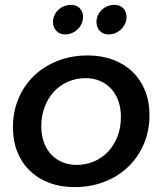

<svg xmlns="http://www.w3.org/2000/svg" viewBox="-20 -762 665 786"><path d="M339 -535Q396.5 -535 443.2 -517.2Q490 -499.5 523 -467.5Q556 -435.5 574 -390.8Q592 -346 592 -292Q592 -227 568.8 -172.5Q545.5 -118 504.5 -78.8Q463.5 -39.5 407.2 -17.8Q351 4 285 4Q227.5 4 181 -13.8Q134.5 -31.5 101.5 -63.8Q68.5 -96 50.8 -140.8Q33 -185.5 33 -240Q33 -305 56 -359.2Q79 -413.5 120 -452.5Q161 -491.5 217 -513.2Q273 -535 339 -535ZM330 -442Q291.5 -442 258.2 -427.5Q225 -413 200.8 -386.8Q176.5 -360.5 162.8 -324.2Q149 -288 149 -245Q149 -210 159.2 -180.8Q169.5 -151.5 188.5 -130.8Q207.5 -110 234.2 -98.5Q261 -87 294 -87Q332.5 -87 365.8 -101.5Q399 -116 423.2 -142Q447.5 -168 461.2 -204.2Q475 -240.5 475 -284Q475 -319 464.8 -348Q454.5 -377 435.5 -398Q416.5 -419 389.8 -430.5Q363 -442 330 -442ZM271 -742Q293.5 -742 306.8 -728Q320 -714 320 -692Q320 -678 314 -665Q308 -652 298 -642.2Q288 -632.5 274.8 -626.8Q261.5 -621 247 -621Q224.5 -621 210.8 -635.5Q197 -650 197 -672Q197 -687 203 -699.8Q209 -712.5 219 -722Q229 -731.5 242.5 -736.8Q256 -742 271 -742ZM449 -742Q471.5 -742 484.8 -728Q498 -714 498 -692Q498 -678 492 -665Q486 -652 476 -642.2Q466 -632.5 452.8 -626.8Q439.5 -621 425 -621Q402.5 -621 388.8 -635.5Q375 -650 375 -672Q375 -687 381 -699.8Q387 -712.5 397 -722Q407 -731.5 420.5 -736.8Q434 -742 449 -742Z"/></svg>

Font: Argentum Sans
Style: Italic
Weight: 400
Italic angle: -11.3099°
Designer: Julieta Ulanovsky, Owen Earl, Rasmus Andersson, Cristiano Sobral
Foundry: The Argentum Sans Project Authors
Version: Version 3.131; ttfautohint (v1.8.4.7-5d5b-dirty)